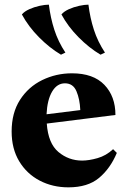

<svg xmlns="http://www.w3.org/2000/svg" viewBox="-20 -790 544 825"><path d="M274 15Q206 15 150.5 -14Q95 -43 62.5 -97Q30 -151 30 -225Q30 -305 66 -361Q102 -417 161.5 -446Q221 -475 289 -475Q381 -475 428.5 -425.5Q476 -376 476 -296L181 -259Q187 -174 231 -137Q275 -100 333 -100Q362 -100 399 -110.5Q436 -121 466 -149L482 -133Q454 -66 405.5 -25.5Q357 15 274 15ZM259 -432Q225 -432 204 -396.5Q183 -361 180 -299L325 -317Q323 -364 308.5 -398Q294 -432 259 -432ZM360 -770Q367 -713 383.5 -662Q400 -611 431 -564L412 -555Q363 -584 317.5 -630Q272 -676 244 -728Q255 -741 276 -750.5Q297 -760 320.5 -765Q344 -770 360 -770ZM190 -770Q197 -713 213.5 -662Q230 -611 261 -564L242 -555Q193 -584 147.5 -630Q102 -676 74 -728Q85 -741 106 -750.5Q127 -760 150.5 -765Q174 -770 190 -770Z"/></svg>

Font: Bona Nova
Style: Bold
Weight: 700
Designer: Mateusz Machalski
Foundry: Capitalics
Version: Version 4.001; ttfautohint (v1.8.3)